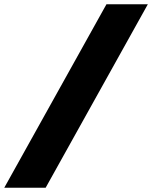

<svg xmlns="http://www.w3.org/2000/svg" viewBox="-81 -770 713 900"><path d="M-61 110 418 -750H612L133 110Z"/></svg>

Font: Geist Black
Style: Italic
Weight: 900
Italic angle: -12°
Designer: Basement.studio, Andrés Briganti, Mateo Zaragoza
Foundry: Basement.studio, Vercel, Andrés Briganti, Guido Ferreyra, Mateo Zaragoza
Version: Version 1.500; ttfautohint (v1.8.4.7-5d5b)